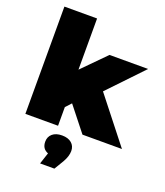

<svg xmlns="http://www.w3.org/2000/svg" viewBox="-177 -860 1072 1248"><g transform="rotate(20 359.0 -236.0)"><path d="M312 -168 276 -129V0H50V-742H276V-388L433 -547H700L474 -310L718 0H445ZM413 125Q413 162 388 205L349 270H250L276 191Q233 175 233 125Q233 91 257 70.5Q281 50 323 50Q365 50 389 70.5Q413 91 413 125Z"/></g></svg>

Font: CMG Sans Black
Style: Regular
Weight: 900
Designer: Julieta Ulanovsky
Foundry: Julieta Ulanovsky
Version: Version 7.200